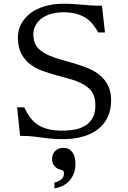

<svg xmlns="http://www.w3.org/2000/svg" viewBox="-20 -747 699 1046"><path d="M300.8 -35.6Q341.3 -34.2 379.2 -39.8Q417 -45.4 445.3 -63Q473.6 -80.6 488.5 -112.3Q503.4 -144 498.5 -194.3Q495.1 -230.5 475.6 -253.4Q456.1 -276.4 426.5 -291.5Q397 -306.6 360.4 -316.9Q323.7 -327.1 285.6 -337.4Q247.6 -347.7 211.2 -361.1Q174.8 -374.5 146 -396Q117.2 -417.5 98.6 -450Q80.1 -482.4 77.6 -530.8Q75.2 -577.6 94 -614Q112.8 -650.4 146.5 -675.5Q180.2 -700.7 226.1 -713.6Q272 -726.6 324.7 -726.6Q359.4 -726.6 383.1 -724.9Q406.7 -723.1 428.7 -721.2Q450.7 -719.2 475.1 -717.5Q499.5 -715.8 535.6 -715.8L551.8 -570.3H515.6Q502.4 -592.3 487.3 -612.3Q472.2 -632.3 450.4 -647.2Q428.7 -662.1 398.4 -671.1Q368.2 -680.2 324.7 -680.2Q292.5 -680.2 260.7 -671.9Q229 -663.6 205.1 -645.5Q181.2 -627.4 168.9 -599.1Q156.7 -570.8 164.6 -530.8Q170.4 -500 191.7 -480.2Q212.9 -460.4 243.7 -446.5Q274.4 -432.6 311.5 -422.4Q348.6 -412.1 386.7 -400.9Q424.8 -389.6 460.4 -375Q496.1 -360.4 523.9 -337.4Q551.8 -314.5 568.6 -281Q585.4 -247.6 585.4 -199.2Q585.4 -147.5 566.2 -107.4Q546.9 -67.4 510.3 -40.3Q473.6 -13.2 420.9 0Q368.2 13.2 300.8 10.7Q277.8 10.3 259.8 8.5Q241.7 6.8 226.3 4.9Q210.9 2.9 196.5 1Q182.1 -1 166.3 -2.9Q150.4 -4.9 131.8 -5.9Q113.3 -6.8 89.4 -6.8L73.2 -162.1H111.8Q124.5 -136.2 139.4 -114Q154.3 -91.8 175.8 -75Q197.3 -58.1 227.3 -47.9Q257.3 -37.6 300.8 -35.6ZM391.1 145.5Q391.1 169.9 384 192.1Q377 214.4 362.5 232.4Q348.1 250.5 326.7 262.7Q305.2 274.9 276.4 279.3V247.6Q305.7 240.2 317.1 227.5Q328.6 214.8 328.6 196.3Q328.6 187.5 324.2 183.6Q319.8 179.7 311.5 177.7Q291 173.8 277.3 158.2Q263.7 142.6 263.7 119.1Q263.7 92.3 280.5 75.4Q297.4 58.6 324.2 58.6Q343.8 58.6 356.7 66.4Q369.6 74.2 377.2 86.7Q384.8 99.1 387.9 114.7Q391.1 130.4 391.1 145.5Z"/></svg>

Font: Arian AMU Serif
Style: Regular
Weight: 400
Designer: Ruben Hakobyan (Tarumian)
Foundry: Ruben Hakobyan (Tarumian)
Version: Version 1.002